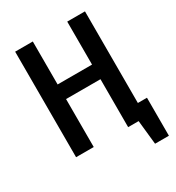

<svg xmlns="http://www.w3.org/2000/svg" viewBox="-203 -831 1022 1115"><g transform="rotate(-30 307.5 -273.5)"><path d="M538.5 -707.7V-93.3H599.5V161.5H506.7L489.7 0H419.5V-321.5H188.7V0H70.3V-707.7H188.7V-419.5H419.5V-707.7Z"/></g></svg>

Font: Fira Code Fixed Medium
Style: Regular
Weight: 500
Monospace: yes
Designer: Carrois Corporate, Edenspiekermann AG, Nikita Prokopov
Foundry: Carrois Corporate, Edenspiekermann AG, Nikita Prokopov
Version: Version 5.002